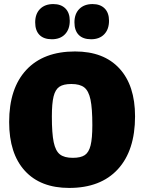

<svg xmlns="http://www.w3.org/2000/svg" viewBox="-20 -912 709 944"><path d="M644 -340Q644 -172 559.5 -80Q475 12 320 12Q179 12 102 -72.5Q25 -157 25 -312Q25 -478 109.5 -568.5Q194 -659 349 -659Q490 -659 567 -575.5Q644 -492 644 -340ZM235 -339Q235 -256 244 -213Q253 -170 274.5 -153Q296 -136 338 -136Q377 -136 397 -149.5Q417 -163 425.5 -197.5Q434 -232 434 -297Q434 -379 425 -422Q416 -465 394.5 -482Q373 -499 331 -499Q292 -499 272 -485.5Q252 -472 243.5 -438Q235 -404 235 -339ZM323 -810Q323 -768 299.5 -743.5Q276 -719 235 -719Q195 -719 174 -740.5Q153 -762 153 -802Q153 -844 177 -868Q201 -892 242 -892Q280 -892 301.5 -870.5Q323 -849 323 -810ZM516 -810Q516 -768 492.5 -743.5Q469 -719 428 -719Q388 -719 367 -740.5Q346 -762 346 -802Q346 -844 370 -868Q394 -892 435 -892Q473 -892 494.5 -870.5Q516 -849 516 -810Z"/></svg>

Font: Luna Sans Black
Style: Regular
Weight: 900
Designer: Juan Pablo del Peral
Foundry: Huerta Tipografica
Version: Version 2.001; ttfautohint (v1.5)